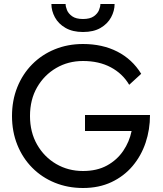

<svg xmlns="http://www.w3.org/2000/svg" viewBox="-20 -930 815 960"><path d="M237 -910H308Q308 -897 315 -879.5Q322 -862 341 -848.5Q360 -835 395 -835Q430 -835 449 -848.5Q468 -862 475 -879.5Q482 -897 482 -910H553Q553 -876 535.5 -843.5Q518 -811 483 -790.5Q448 -770 395 -770Q343 -770 307.5 -790.5Q272 -811 254.5 -843.5Q237 -876 237 -910ZM405 -275V-355H730Q730 -282 708 -216.5Q686 -151 643 -100Q600 -49 537.5 -19.5Q475 10 395 10Q319 10 254 -16.5Q189 -43 141 -91.5Q93 -140 66.5 -206Q40 -272 40 -350Q40 -428 66.5 -494Q93 -560 141 -608.5Q189 -657 254 -683.5Q319 -710 395 -710Q492 -710 566.5 -672Q641 -634 686 -561L626 -506Q593 -562 534 -593.5Q475 -625 395 -625Q321 -625 261 -590Q201 -555 165.5 -493.5Q130 -432 130 -350Q130 -269 165.5 -207Q201 -145 261 -110Q321 -75 395 -75Q465 -75 515 -102.5Q565 -130 596 -175.5Q627 -221 638 -275Z"/></svg>

Font: Jost*
Style: Regular
Weight: 400
Version: Version 3.7